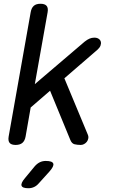

<svg xmlns="http://www.w3.org/2000/svg" viewBox="-20 -760 640 1020"><path d="M116 -35Q112 -12 99 -1Q86 10 63 10Q40 10 31 -1Q22 -12 26 -35L143 -695Q147 -718 159.5 -729Q172 -740 195 -740Q218 -740 227.5 -729Q237 -718 233 -695L165 -313L430 -539Q444 -550 456 -555Q468 -560 481 -560Q495 -560 504 -554Q513 -548 515.5 -538.5Q518 -529 514 -518Q510 -507 499 -497L322 -344L446 -46Q451 -35 449 -24.5Q447 -14 441 -6.5Q435 1 426.5 5.5Q418 10 409 10Q392 10 376.5 6.5Q361 3 353 -18L246 -278L143 -189ZM112 187 164 124Q177 109 191.5 102Q206 95 223 95Q258 95 263 109Q268 123 242 152L186 214Q175 227 161 233.5Q147 240 131 240Q99 240 94.5 226.5Q90 213 112 187Z"/></svg>

Font: Maple Mono Normal NL
Style: Italic
Weight: 400
Italic angle: -10°
Monospace: yes
Designer: subframe7536
Version: Version 7.000